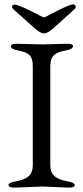

<svg xmlns="http://www.w3.org/2000/svg" viewBox="-20 -853 380 878"><path d="M35.2 -821.8Q35.2 -832 46.9 -832Q58.6 -832 103.5 -811Q147.9 -790 164.6 -780.3Q181.2 -770.5 190.9 -776.9Q214.8 -791 258.8 -812Q302.7 -833 314.5 -833Q326.2 -833 326.2 -821.8Q326.2 -814.9 319.8 -810.1L222.2 -722.2Q197.3 -700.2 181.2 -700.2Q165 -700.2 140.1 -722.2L42 -810.1Q35.2 -815.9 35.2 -821.8ZM55.7 -24.4Q92.8 -30.8 111.3 -47.4Q129.9 -64 129.9 -98.1V-549.8Q129.9 -585 115.7 -600.1Q101.1 -615.2 65.4 -621.6Q29.8 -627.9 29.8 -642.1Q29.8 -653.3 59.1 -652.8L175.8 -649.9L285.2 -652.8Q314 -652.8 314 -642.1Q314 -627.9 277.8 -621.6Q241.2 -615.2 225.6 -599.6Q210 -584 210 -549.8V-98.1Q210 -64 229.5 -47.4Q249 -30.8 285.6 -24.4Q322.3 -18.1 321.8 -6.3Q321.8 5.4 293 4.9L175.8 0L47.9 4.9Q19 4.9 19 -6.8Q19 -18.6 55.7 -24.4Z"/></svg>

Font: EBGaramond
Style: Regular
Weight: 400
Version: Version 000.012g